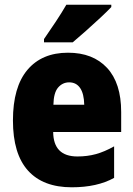

<svg xmlns="http://www.w3.org/2000/svg" viewBox="-20 -786 567 816"><path d="M269 -562Q375 -562 435 -497.5Q495 -433 495 -310V-225H206Q207 -121 309 -121Q351 -121 387.5 -131Q424 -141 465 -164V-30Q393 10 285 10Q163 10 99 -61Q35 -132 35 -274Q35 -416 96.5 -489Q158 -562 269 -562ZM274 -436Q246 -436 227 -414Q208 -392 207 -341H338Q337 -388 320.5 -412Q304 -436 274 -436ZM453 -756Q436 -738 407 -711Q378 -684 346 -655.5Q314 -627 289 -606H167V-620Q192 -656 217.5 -694.5Q243 -733 262 -766H453Z"/></svg>

Font: Noto Sans Bengali Condensed Black
Style: Regular
Weight: 900
Width: 3
Designer: Joana Ranito - Universal Thirst; Jelle Bosma - Monotype Design Team
Foundry: Universal Thirst ehf.
Version: Version 3.000; ttfautohint (v1.8.4.7-5d5b)